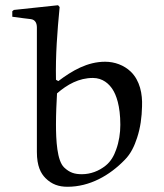

<svg xmlns="http://www.w3.org/2000/svg" viewBox="-20 -704 628 734"><path d="M27 -661V-640C47 -637 96 -631 97 -631C115 -629 121 -615 121 -599V-123C121 -69 136 -41 154 -23C178 1 205 10 238 10C323 10 399 -33 457 -93C480 -116 494 -146 504 -177C517 -216 522 -256 523 -297C525 -345 515 -396 480 -430C454 -455 418 -468 382 -468C314 -468 256 -434 203 -394L194 -399C192 -493 199 -584 208 -677L202 -684L33 -666ZM198 -347C237 -381 282 -406 335 -406C373 -406 397 -383 410 -363C424 -342 440 -300 440 -227C440 -195 435 -162 424 -132C416 -109 404 -87 384 -71C358 -50 326 -38 293 -38C265 -38 246 -44 225 -64C198 -90 194 -167 194 -229C194 -268 196 -313 198 -347Z"/></svg>

Font: Neo Euler
Style: Euler
Weight: 500
Designer: Hermann Zapf
Version: Version 000.002